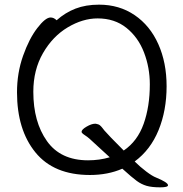

<svg xmlns="http://www.w3.org/2000/svg" viewBox="-20 -733 785 824"><path d="M366 18Q211 18 132 -79Q53 -176 53 -337Q53 -420 79 -493.5Q105 -567 140 -612.5Q175 -658 197 -658Q211 -658 223 -646Q260 -679 304 -696Q348 -713 405 -713Q492 -713 558 -668Q624 -623 659.5 -543.5Q695 -464 695 -363Q695 -259 660.5 -174.5Q626 -90 558 -40Q581 -17 607.5 3Q634 23 650 29Q701 50 701 62Q701 71 668 71Q631 71 609 64.5Q587 58 567 43.5Q547 29 505 -9Q443 18 366 18ZM331 -164 330 -167Q330 -177 351.5 -189.5Q373 -202 388 -202H391Q403 -200 408.5 -195.5Q414 -191 419 -184.5Q424 -178 428 -173Q443 -155 511 -87Q570 -127 596.5 -201.5Q623 -276 623 -371Q623 -443 598 -508Q573 -573 522.5 -613.5Q472 -654 399 -654Q335 -654 270.5 -615.5Q206 -577 164.5 -505Q123 -433 123 -339Q123 -210 181.5 -127.5Q240 -45 358 -45Q407 -45 451 -58L366 -136Q355 -146 344.5 -152.5Q334 -159 331 -164Z"/></svg>

Font: Iansui
Style: Regular
Weight: 400
Designer: But Ko / Fontworks Inc.
Foundry: zi-hi.com / Fontworks Inc.
Version: Version 1.002